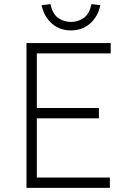

<svg xmlns="http://www.w3.org/2000/svg" viewBox="-20 -908 625 928"><path d="M108 0V-700H515V-650H158V-386H458V-336H158V-50H511V0ZM323 -761Q269 -761 231 -794Q193 -827 181 -883L224 -888Q234 -840 261.5 -821Q289 -802 323 -802Q357 -802 384.5 -821Q412 -840 422 -888L465 -883Q453 -827 415 -794Q377 -761 323 -761Z"/></svg>

Font: Lexend ExtraLight
Style: Regular
Weight: 200
Designer: Bonnie Shaver-Troup, Thomas Jockin
Foundry: Lexend
Version: Version 1.007; ttfautohint (v1.8.3)